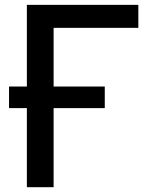

<svg xmlns="http://www.w3.org/2000/svg" viewBox="-20 -779 612 799"><path d="M17.6 -329.1V-418.9H91.8V-758.8H555.7V-663.1H203.1V-418.9H416V-329.1H203.1V0H91.8V-329.1Z"/></svg>

Font: Gothic A1 SemiBold
Style: Regular
Weight: 600
Version: Version 2.50